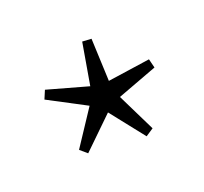

<svg xmlns="http://www.w3.org/2000/svg" viewBox="-82 -791 593 557"><g transform="rotate(-30 215.0 -512.0)"><path d="M294.5 -358.5 268 -347 205.5 -463 96.5 -389 78.5 -411 169 -506.5 64.5 -587.5 80 -611.5 199 -554.5 243.5 -678.5 271 -672 253.5 -541 385.5 -537 387.5 -508.5 258 -484.5Z"/></g></svg>

Font: Newsreader Text
Style: Regular
Weight: 400
Designer: Hugues Gentile
Foundry: Production Type
Version: Version 1.001